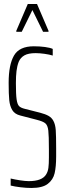

<svg xmlns="http://www.w3.org/2000/svg" viewBox="-20 -926 322 954"><path d="M33 -4V-39Q54 -34 80 -30Q106 -26 123 -26Q189 -26 209 -59Q218 -73 220.5 -92Q223 -111 223 -143V-183Q223 -252 220 -277.5Q217 -303 205.5 -313Q194 -323 162 -331L81 -352Q53 -359 41 -379Q29 -399 26 -428Q23 -457 23 -515Q23 -604 49.5 -650Q76 -696 148 -696Q178 -696 203.5 -692.5Q229 -689 242 -683V-650Q226 -655 201.5 -658.5Q177 -662 157 -662Q121 -662 101.5 -651Q82 -640 73 -619Q65 -598 62 -573Q59 -548 59 -513Q59 -457 62.5 -432.5Q66 -408 74.5 -399Q83 -390 104 -385L179 -366Q206 -359 221.5 -350Q237 -341 245 -326Q255 -308 257 -279.5Q259 -251 259 -188V-149Q259 -98 251.5 -65.5Q244 -33 217.5 -12.5Q191 8 136 8Q111 8 82 4.5Q53 1 33 -4ZM61 -768V-773L118 -906H164L221 -773V-768H194L141 -876L88 -768Z"/></svg>

Font: Saira Ultra Condensed Thin
Style: Regular
Weight: 100
Width: 1
Designer: Hector Gatti with collaboration of the Omnibus-Type team
Foundry: Omnibus-Type
Version: Version 1.001; ttfautohint (v1.8)